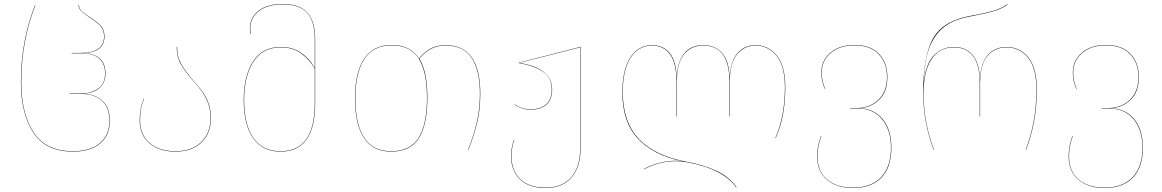

<svg xmlns="http://www.w3.org/2000/svg" viewBox="-20 -753 5839 965"><path d="M85 -341Q85 -547 156 -727H158Q87 -547 87 -341Q87 -182 149 -87.5Q211 7 347 7Q434 7 482 -33.5Q530 -74 530 -147Q530 -214 491 -247.5Q452 -281 390 -281H330V-283H386Q435 -283 471.5 -306.5Q508 -330 508 -385Q508 -433 478 -459Q448 -485 390 -485H340V-487H386Q503 -487 503 -570Q503 -603 484 -623Q465 -643 429 -666Q402 -684 388.5 -697Q375 -710 375 -728H377Q377 -710 390 -697.5Q403 -685 431 -667Q467 -644 486 -624Q505 -604 505 -570Q505 -490 400 -486Q453 -484 481.5 -458.5Q510 -433 510 -385Q510 -292 400 -282Q457 -280 494.5 -246.5Q532 -213 532 -147Q532 -73 483.5 -32Q435 9 347 9Q210 9 147.5 -86.5Q85 -182 85 -341Z M951 -349Q981 -315 998.5 -291Q1016 -267 1028 -234Q1040 -201 1040 -160Q1040 -82 992 -36.5Q944 9 862 9Q781 9 731.5 -32.5Q682 -74 682 -149Q682 -180 687 -204.5Q692 -229 702 -257H704Q693 -229 688.5 -204Q684 -179 684 -149Q684 -75 732.5 -34Q781 7 862 7Q943 7 990.5 -38Q1038 -83 1038 -160Q1038 -201 1026 -233.5Q1014 -266 997 -290Q980 -314 950 -348Q909 -395 888.5 -431Q868 -467 868 -517H870Q870 -468 890 -432.5Q910 -397 951 -349Z M1564 -558V-235Q1564 -113 1521 -52Q1478 9 1390 9Q1300 9 1252.5 -58Q1205 -125 1205 -252Q1205 -370 1251.5 -443.5Q1298 -517 1393 -517Q1452 -517 1496 -485.5Q1540 -454 1562 -409V-558Q1562 -644 1524.5 -687.5Q1487 -731 1400 -731Q1325 -731 1281.5 -697.5Q1238 -664 1238 -610Q1238 -597 1241 -582H1239Q1236 -597 1236 -610Q1236 -665 1280 -699Q1324 -733 1400 -733Q1487 -733 1525.5 -688.5Q1564 -644 1564 -558ZM1562 -235V-406Q1539 -451 1495.5 -483Q1452 -515 1393 -515Q1299 -515 1253 -442Q1207 -369 1207 -252Q1207 -126 1253.5 -59.5Q1300 7 1390 7Q1477 7 1519.5 -53Q1562 -113 1562 -235Z M2394 -282Q2394 -201 2377.5 -134Q2361 -67 2334 0H2332Q2359 -66 2375.5 -134Q2392 -202 2392 -282Q2392 -400 2350.5 -462Q2309 -524 2220 -524Q2175 -524 2143.5 -506Q2112 -488 2088 -458Q2128 -392 2128 -262Q2128 -127 2085.5 -59Q2043 9 1946 9Q1854 9 1809 -60Q1764 -129 1764 -258Q1764 -389 1810.5 -458Q1857 -527 1948 -527Q2043 -527 2086 -459Q2111 -490 2142.5 -508Q2174 -526 2220 -526Q2394 -526 2394 -282ZM2126 -262Q2126 -392 2084.5 -458.5Q2043 -525 1948 -525Q1857 -525 1811.5 -456.5Q1766 -388 1766 -258Q1766 -130 1810 -61.5Q1854 7 1946 7Q2042 7 2084 -60.5Q2126 -128 2126 -262Z M2898 -517V-7Q2898 87 2852 139.5Q2806 192 2722 192Q2639 192 2594 149Q2549 106 2549 33Q2549 -13 2563 -50H2565Q2551 -14 2551 33Q2551 106 2595.5 148Q2640 190 2722 190Q2805 190 2850.5 138.5Q2896 87 2896 -7V-515L2590 -437Q2755 -411 2755 -303Q2755 -252 2726 -227Q2697 -202 2650 -202Q2623 -202 2604 -208.5Q2585 -215 2567 -226L2568 -228Q2586 -216 2604.5 -210Q2623 -204 2650 -204Q2696 -204 2724.5 -228.5Q2753 -253 2753 -303Q2753 -362 2709 -392.5Q2665 -423 2588 -436V-438L2896 -517Z M3927 -313Q3927 -168 3879 -60H3877Q3925 -170 3925 -313Q3925 -422 3882.5 -473Q3840 -524 3778 -524Q3721 -524 3684.5 -480Q3648 -436 3648 -342V-168H3646V-344Q3646 -524 3514 -524Q3454 -524 3418 -480.5Q3382 -437 3382 -342V-168H3380V-342Q3380 -436 3347.5 -480Q3315 -524 3258 -524Q3189 -524 3149.5 -463Q3110 -402 3110 -288Q3111 -139 3191 -54.5Q3271 30 3431 60Q3514 75 3579 104.5Q3644 134 3682 188L3680 189Q3616 96 3431 62Q3401 57 3377 57Q3334 57 3292.5 68Q3251 79 3217 98V96Q3250 77 3293 66Q3336 55 3377 55Q3388 55 3408 57Q3263 27 3185.5 -57Q3108 -141 3108 -288Q3108 -402 3148 -464Q3188 -526 3258 -526Q3314 -526 3346.5 -485.5Q3379 -445 3381 -362Q3385 -445 3419.5 -485.5Q3454 -526 3514 -526Q3575 -526 3610 -485.5Q3645 -445 3647 -362Q3651 -444 3686 -485Q3721 -526 3778 -526Q3841 -526 3884 -474Q3927 -422 3927 -313Z M4460 -10Q4460 87 4410 139.5Q4360 192 4267 192Q4185 192 4136 150Q4087 108 4087 33Q4087 -18 4106 -69H4108Q4089 -19 4089 33Q4089 108 4137 149Q4185 190 4267 190Q4359 190 4408.5 137.5Q4458 85 4458 -10Q4458 -101 4413 -154.5Q4368 -208 4289 -208H4253V-210H4286Q4351 -210 4394.5 -251Q4438 -292 4438 -366Q4438 -436 4396.5 -480.5Q4355 -525 4274 -525Q4200 -525 4155 -486.5Q4110 -448 4110 -389Q4110 -344 4128 -306H4126Q4108 -344 4108 -389Q4108 -449 4153.5 -488Q4199 -527 4274 -527Q4356 -527 4398 -482Q4440 -437 4440 -366Q4440 -291 4398.5 -251.5Q4357 -212 4301 -209Q4374 -206 4417 -153.5Q4460 -101 4460 -10Z M4620 -290Q4620 -435 4653 -524.5Q4686 -614 4777 -650Q4803 -661 4828.5 -667Q4854 -673 4893 -680Q4944 -690 4977.5 -700Q5011 -710 5042 -731L5044 -729Q5012 -708 4978.5 -698Q4945 -688 4894 -678Q4856 -671 4830.5 -665Q4805 -659 4778 -648Q4706 -619 4666.5 -547.5Q4627 -476 4623 -342Q4635 -437 4676 -477Q4717 -517 4775 -517Q4834 -517 4868.5 -476.5Q4903 -436 4905 -353Q4909 -435 4944.5 -476Q4980 -517 5039 -517Q5104 -517 5147.5 -465.5Q5191 -414 5191 -304Q5191 -138 5137 0H5135Q5189 -138 5189 -304Q5189 -413 5146 -464Q5103 -515 5039 -515Q4979 -515 4942.5 -471Q4906 -427 4906 -333V-168H4904V-335Q4904 -429 4870 -472Q4836 -515 4775 -515Q4701 -515 4661.5 -455Q4622 -395 4622 -284Q4622 -206 4636.5 -132.5Q4651 -59 4675 0H4673Q4649 -60 4634.5 -134Q4620 -208 4620 -290Z M5724 -10Q5724 87 5674 139.5Q5624 192 5531 192Q5449 192 5400 150Q5351 108 5351 33Q5351 -18 5370 -69H5372Q5353 -19 5353 33Q5353 108 5401 149Q5449 190 5531 190Q5623 190 5672.5 137.5Q5722 85 5722 -10Q5722 -101 5677 -154.5Q5632 -208 5553 -208H5517V-210H5550Q5615 -210 5658.5 -251Q5702 -292 5702 -366Q5702 -436 5660.5 -480.5Q5619 -525 5538 -525Q5464 -525 5419 -486.5Q5374 -448 5374 -389Q5374 -344 5392 -306H5390Q5372 -344 5372 -389Q5372 -449 5417.5 -488Q5463 -527 5538 -527Q5620 -527 5662 -482Q5704 -437 5704 -366Q5704 -291 5662.5 -251.5Q5621 -212 5565 -209Q5638 -206 5681 -153.5Q5724 -101 5724 -10Z"/></svg>

Font: FiraGO Two
Style: Regular
Weight: 100
Designer: bBox Type
Foundry: bBox Type GmbH
Version: Version 1.001